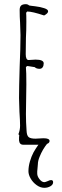

<svg xmlns="http://www.w3.org/2000/svg" viewBox="-20 -679 296 918"><path d="M71 -8V-21Q72 -26 72 -33L68 -37Q76 -58 76 -78Q76 -101 73 -144L71 -210Q71 -260 74 -360Q78 -449 78 -511L76 -571Q74 -598 74 -631Q74 -646 81 -652.5Q88 -659 103 -659Q113 -659 119 -653Q121 -652 148 -649Q173 -646 191 -640Q210 -634 210 -625Q210 -615 191 -605Q134 -624 110 -624L105 -618Q106 -609 106 -575Q106 -532 104 -498Q103 -463 103 -420Q103 -392 117 -392L133 -393Q141 -394 150 -394Q189 -394 189 -376Q189 -365 184 -357.5Q179 -350 169 -350Q154 -350 146 -358L114 -363H109L104 -358V-355Q106 -338 106 -276Q106 -237 105 -205L104 -134Q104 -95 107 -54Q108 -31 117 -23.5Q126 -16 150 -16L168 -17Q177 -18 188 -18Q217 -18 217 -5Q217 13 173 13H91Q73 13 71 -8ZM116 140Q116 117 123 93Q130 69 140 50Q163 10 178 -3L185 -11L213 -7H215Q215 -7 207 6Q183 36 170 69Q161 90 161 107Q161 112 159 130L158 140V151Q158 164 169 178Q180 192 192 192Q196 192 208 187Q218 182 224 182Q234 182 234 192Q234 204 221 211.5Q208 219 192 219Q173 219 155 206Q137 193 126.5 174.5Q116 156 116 140Z"/></svg>

Font: Amatic SC
Style: Regular
Weight: 400
Designer: Multiple Designers
Foundry: Vernon Adams
Version: Version 2.505